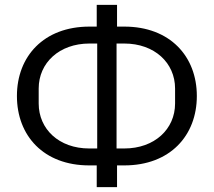

<svg xmlns="http://www.w3.org/2000/svg" viewBox="-20 -745 884 794"><path d="M380 29H464V-61H494C683 -61 794 -184 794 -348C794 -512 683 -635 494 -635H464V-725H380V-635H350C161 -635 50 -512 50 -348C50 -184 160 -61 349 -61H380ZM349 -131C224 -131 140 -211 140 -317V-379C140 -485 225 -565 350 -565H382V-131ZM462 -131V-565H494C619 -565 704 -485 704 -379V-317C704 -211 619 -131 494 -131Z"/></svg>

Font: LVC Sans
Style: Regular
Weight: 400
Designer: Mike Abbink, Paul van der Laan, Pieter van Rosmalen
Foundry: Bold Monday
Version: Version 3.0